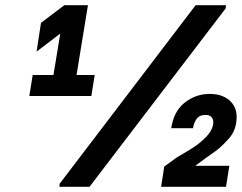

<svg xmlns="http://www.w3.org/2000/svg" viewBox="-20 -720 932 740"><path d="M93 -350 106 -431H186L212 -589H210L121 -521L138 -632L228 -700H319L275 -431H345L332 -350ZM850 -688 325 0H209L210 -12L734 -700H851ZM734 -81H864L851 0H601L613 -78L661 -113Q669 -118 709 -141.5Q749 -165 775.5 -193.5Q802 -222 802 -249Q802 -262 794.5 -269.5Q787 -277 772 -277Q748 -277 737 -260.5Q726 -244 724 -226H640Q650 -292 692.5 -325Q735 -358 788 -358Q836 -358 864 -333.5Q892 -309 892 -270Q892 -220 863 -187Q834 -154 808.5 -136Q783 -118 776 -113L735 -83Z"/></svg>

Font: Be Vietnam
Style: Bold Italic
Weight: 700
Italic angle: -9.66701°
Designer: Gabriel Lam
Foundry: TypeRant
Version: Version 3.000